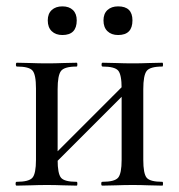

<svg xmlns="http://www.w3.org/2000/svg" viewBox="-20 -583 562 603"><path d="M127 -44 112 -59 384 -331 399 -316ZM93 -81V-305Q93 -349 82 -361.5Q71 -374 33 -374Q30 -374 30 -380Q30 -386 33 -386Q52 -386 77 -385Q102 -384 128 -384Q153 -384 177.5 -385Q202 -386 221 -386Q223 -386 223 -380Q223 -374 221 -374Q182 -374 171.5 -360Q161 -346 161 -303V-81Q161 -38 171.5 -25Q182 -12 221 -12Q223 -12 223 -6Q223 0 221 0Q201 0 177 -1Q153 -2 128 -2Q102 -2 77 -1Q52 0 32 0Q29 0 29 -6Q29 -12 32 -12Q71 -12 82 -25Q93 -38 93 -81ZM362 -81V-305Q362 -349 351 -361.5Q340 -374 302 -374Q299 -374 299 -380Q299 -386 302 -386Q321 -386 346 -385Q371 -384 397 -384Q422 -384 446.5 -385Q471 -386 490 -386Q492 -386 492 -380Q492 -374 490 -374Q451 -374 440.5 -360Q430 -346 430 -303V-81Q430 -38 440.5 -25Q451 -12 490 -12Q492 -12 492 -6Q492 0 490 0Q470 0 446 -1Q422 -2 397 -2Q371 -2 345.5 -1Q320 0 301 0Q298 0 298 -6Q298 -12 301 -12Q340 -12 351 -25Q362 -38 362 -81ZM176 -473Q155 -473 142.5 -485Q130 -497 130 -519Q130 -540 142.5 -551.5Q155 -563 176 -563Q197 -563 209 -551.5Q221 -540 221 -519Q221 -473 176 -473ZM351 -473Q330 -473 317.5 -485Q305 -497 305 -519Q305 -540 317.5 -551.5Q330 -563 351 -563Q396 -563 396 -519Q396 -473 351 -473Z"/></svg>

Font: Cormorant Medium
Style: Regular
Weight: 500
Designer: Christian Thalmann (Catharsis Fonts)
Foundry: Catharsis Fonts
Version: Version 4.000